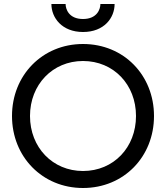

<svg xmlns="http://www.w3.org/2000/svg" viewBox="-20 -930 830 960"><path d="M237 -910C237 -841 290 -770 395 -770C501 -770 553 -841 553 -910H482C482 -885 466 -835 395 -835C324 -835 308 -885 308 -910ZM40 -350C40 -146 192 10 395 10C599 10 750 -146 750 -350C750 -554 599 -710 395 -710C192 -710 40 -554 40 -350ZM130 -350C130 -507 243 -625 395 -625C548 -625 660 -507 660 -350C660 -193 548 -75 395 -75C243 -75 130 -193 130 -350Z"/></svg>

Font: Jost
Style: Regular
Weight: 400
Version: Version 3.710